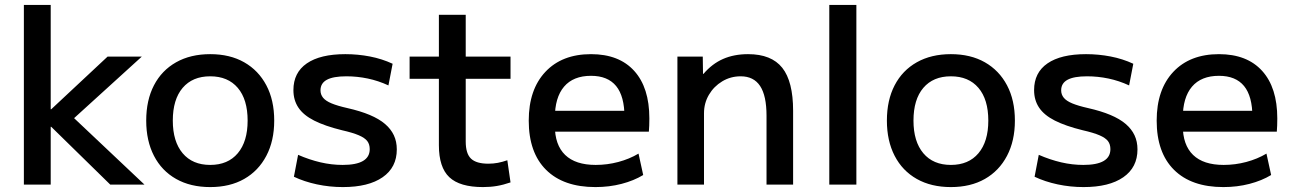

<svg xmlns="http://www.w3.org/2000/svg" viewBox="-20 -750 5246 780"><path d="M77 0V-730H186V-306H188L417 -520H556L281 -270L567 0H428L188 -235H186V0Z M834 10Q754 10 695.5 -23Q637 -56 605.5 -117Q574 -178 574 -260Q574 -343 605.5 -403.5Q637 -464 695.5 -497Q754 -530 834 -530Q914 -530 972 -497Q1030 -464 1062 -403.5Q1094 -343 1094 -260Q1094 -178 1062 -117Q1030 -56 972 -23Q914 10 834 10ZM834 -80Q906 -80 946 -127.5Q986 -175 986 -260Q986 -346 946 -393Q906 -440 834 -440Q762 -440 722 -393Q682 -346 682 -260Q682 -175 722 -127.5Q762 -80 834 -80Z M1373 10Q1319 10 1267.5 -1Q1216 -12 1174 -32L1191 -121Q1237 -101 1282 -90.5Q1327 -80 1372 -80Q1427 -80 1454.5 -96Q1482 -112 1482 -144Q1482 -164 1472 -177Q1462 -190 1437.5 -200.5Q1413 -211 1369 -221Q1300 -238 1256.5 -260Q1213 -282 1192.5 -312.5Q1172 -343 1172 -384Q1172 -455 1226.5 -492.5Q1281 -530 1383 -530Q1434 -530 1483 -520.5Q1532 -511 1575 -491L1558 -403Q1517 -422 1474 -431Q1431 -440 1387 -440Q1334 -440 1308 -426Q1282 -412 1282 -383Q1282 -366 1292.5 -353Q1303 -340 1327 -330Q1351 -320 1391 -311Q1444 -299 1482 -283Q1520 -267 1544 -246.5Q1568 -226 1580 -200.5Q1592 -175 1592 -143Q1592 -70 1534.5 -30Q1477 10 1373 10Z M1942 10Q1848 10 1805.5 -30Q1763 -70 1763 -160V-430H1644V-520H1763V-690H1872V-520H2054V-430H1872V-175Q1872 -126 1893.5 -105.5Q1915 -85 1964 -85Q1984 -85 2002.5 -88.5Q2021 -92 2041 -99L2054 -9Q2025 1 1998.5 5.5Q1972 10 1942 10Z M2399 10Q2269 10 2198.5 -60Q2128 -130 2128 -260Q2128 -386 2195.5 -458Q2263 -530 2381 -530Q2495 -530 2556.5 -462Q2618 -394 2618 -269Q2618 -256 2617.5 -240Q2617 -224 2616 -215H2188V-300H2534L2517 -274Q2517 -359 2483 -400.5Q2449 -442 2381 -442Q2309 -442 2271.5 -398Q2234 -354 2234 -270V-240Q2234 -161 2276 -120.5Q2318 -80 2400 -80Q2447 -80 2492 -92Q2537 -104 2574 -126L2593 -39Q2555 -16 2505 -3Q2455 10 2399 10Z M2732 0V-520H2835L2836 -450H2838Q2873 -491 2917.5 -510.5Q2962 -530 3019 -530Q3114 -530 3158 -474.5Q3202 -419 3202 -300V0H3094V-280Q3094 -361 3068 -400.5Q3042 -440 2989 -440Q2948 -440 2914 -419.5Q2880 -399 2860 -365Q2840 -331 2840 -290V0Z M3349 0V-730H3459V0Z M3843 10Q3763 10 3704.5 -23Q3646 -56 3614.5 -117Q3583 -178 3583 -260Q3583 -343 3614.5 -403.5Q3646 -464 3704.5 -497Q3763 -530 3843 -530Q3923 -530 3981 -497Q4039 -464 4071 -403.5Q4103 -343 4103 -260Q4103 -178 4071 -117Q4039 -56 3981 -23Q3923 10 3843 10ZM3843 -80Q3915 -80 3955 -127.5Q3995 -175 3995 -260Q3995 -346 3955 -393Q3915 -440 3843 -440Q3771 -440 3731 -393Q3691 -346 3691 -260Q3691 -175 3731 -127.5Q3771 -80 3843 -80Z M4382 10Q4328 10 4276.5 -1Q4225 -12 4183 -32L4200 -121Q4246 -101 4291 -90.5Q4336 -80 4381 -80Q4436 -80 4463.5 -96Q4491 -112 4491 -144Q4491 -164 4481 -177Q4471 -190 4446.5 -200.5Q4422 -211 4378 -221Q4309 -238 4265.5 -260Q4222 -282 4201.5 -312.5Q4181 -343 4181 -384Q4181 -455 4235.5 -492.5Q4290 -530 4392 -530Q4443 -530 4492 -520.5Q4541 -511 4584 -491L4567 -403Q4526 -422 4483 -431Q4440 -440 4396 -440Q4343 -440 4317 -426Q4291 -412 4291 -383Q4291 -366 4301.5 -353Q4312 -340 4336 -330Q4360 -320 4400 -311Q4453 -299 4491 -283Q4529 -267 4553 -246.5Q4577 -226 4589 -200.5Q4601 -175 4601 -143Q4601 -70 4543.5 -30Q4486 10 4382 10Z M4950 10Q4820 10 4749.5 -60Q4679 -130 4679 -260Q4679 -386 4746.5 -458Q4814 -530 4932 -530Q5046 -530 5107.5 -462Q5169 -394 5169 -269Q5169 -256 5168.5 -240Q5168 -224 5167 -215H4739V-300H5085L5068 -274Q5068 -359 5034 -400.5Q5000 -442 4932 -442Q4860 -442 4822.5 -398Q4785 -354 4785 -270V-240Q4785 -161 4827 -120.5Q4869 -80 4951 -80Q4998 -80 5043 -92Q5088 -104 5125 -126L5144 -39Q5106 -16 5056 -3Q5006 10 4950 10Z"/></svg>

Font: M PLUS 2 Thin Medium
Style: Regular
Weight: 500
Version: Version 1.001